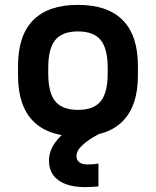

<svg xmlns="http://www.w3.org/2000/svg" viewBox="-20 -550 640 788"><path d="M329 218Q283 218 249.5 205.5Q216 193 198.5 168.5Q181 144 181 109Q181 72 204.5 37.5Q228 3 275 -30L388 -1Q344 22 319 45Q294 68 294 90Q294 102 299.5 109.5Q305 117 314.5 121Q324 125 338 125Q350 125 362 124Q374 123 384 121V215Q372 216 358 217Q344 218 329 218ZM300 10Q178 10 116 -53Q54 -116 54 -240V-280Q54 -404 116 -467Q178 -530 300 -530Q422 -530 484 -467Q546 -404 546 -280V-240Q546 -116 484 -53Q422 10 300 10ZM300 -99Q364 -99 393 -134Q422 -169 422 -249V-271Q422 -351 393 -386Q364 -421 300 -421Q236 -421 207 -386Q178 -351 178 -271V-249Q178 -169 207 -134Q236 -99 300 -99Z"/></svg>

Font: M PLUS Code Latin Expanded SemiBold
Style: Regular
Weight: 600
Width: 7
Designer: Coji Morishita
Foundry: UNDERFOREST DESIGN
Version: Version 1.002; ttfautohint (v1.8.3)